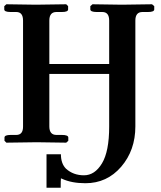

<svg xmlns="http://www.w3.org/2000/svg" viewBox="-21 -667 754 899"><path d="M490.2 -74.2V-320.8H210V-75.2Q210 -35.2 243.2 -35.2H269Q298.8 -35.2 298.8 -22.9V-7.8L289.1 1Q189 -1 150.9 -1Q150.9 -1 8.8 1L0 -7.8V-22.9Q0 -35.2 28.8 -35.2H55.2Q87.4 -35.2 86.9 -75.2V-570.8Q86.9 -610.8 55.2 -610.8H28.8Q-1 -610.8 -1 -623V-638.2L8.8 -647Q108.9 -645 147 -645Q147 -645 289.1 -647L297.9 -638.2V-623Q297.9 -610.8 269 -610.8H243.2Q210 -610.8 210 -570.8V-367.2H490.2V-570.8Q490.2 -610.8 458 -610.8H432.1Q402.3 -610.8 401.9 -623V-638.2L412.1 -647Q511.2 -645 549.8 -645Q549.8 -645 690.9 -647L701.2 -638.2V-623Q701.2 -610.8 671.9 -610.8H646Q612.8 -610.8 612.8 -570.8V-75.2Q612.8 36.6 546.4 113.8Q480 190.9 378.9 190.9Q314 190.9 269 169.9Q265.1 168 264.2 168V171.9Q263.2 173.8 263.2 211.9H196.8V55.2H264.2Q264.2 99.1 288.1 123Q322.3 153.8 372.1 153.8Q422.9 153.8 456.5 97.9Q490.2 42 490.2 -74.2Z"/></svg>

Font: Linux Libertine
Style: Semibold
Weight: 600
Designer: Philipp H. Poll
Foundry: Philipp H. Poll
Version: Version 5.1.2 ; ttfautohint (v0.9)